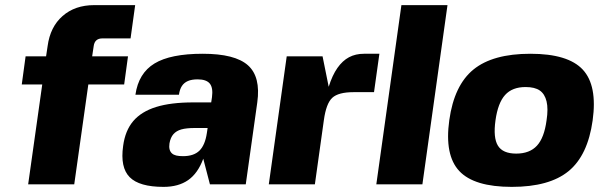

<svg xmlns="http://www.w3.org/2000/svg" viewBox="-20 -720 2340 750"><path d="M380 -570Q350 -570 346 -540L340 -500H480L465 -390H325L270 0H90L145 -390H65L80 -500H160L166 -540Q176 -615 224.5 -657.5Q273 -700 348 -700H508L490 -570Z M461 -150Q469 -210 500.5 -247Q532 -284 589.5 -302Q647 -320 735 -320H805L808 -340Q813 -377 799.5 -393.5Q786 -410 752 -410Q729 -410 714 -403.5Q699 -397 690.5 -384Q682 -371 679 -350H509Q521 -434 583.5 -472Q646 -510 772 -510Q898 -510 948.5 -465Q999 -420 985 -320L940 0H800L774 -100Q753 -43 715 -16.5Q677 10 619 10Q524 10 486.5 -28Q449 -66 461 -150ZM741 -220Q708 -220 688.5 -214.5Q669 -209 657.5 -196Q646 -183 642 -160Q640 -146 642.5 -136.5Q645 -127 651.5 -121Q658 -115 668.5 -112.5Q679 -110 695 -110Q737 -110 759 -131.5Q781 -153 788 -200L791 -220Z M1245 -250 1210 0H1030L1100 -500H1240L1264 -381Q1278 -426 1298 -454.5Q1318 -483 1343.5 -496.5Q1369 -510 1402 -510H1462L1441 -360H1361Q1302 -360 1278 -338Q1254 -316 1245 -250Z M1728 -700 1630 0H1450L1548 -700Z M1829.5 -448.5Q1905 -510 2052 -510Q2199 -510 2256.5 -448Q2314 -386 2295 -249.5Q2276 -113 2201 -51.5Q2126 10 1979 10Q1832 10 1774 -52Q1716 -114 1735 -250.5Q1754 -387 1829.5 -448.5ZM2115 -250Q2122 -295 2115 -324Q2108 -353 2088.5 -366.5Q2069 -380 2033 -380Q1981 -380 1953 -349Q1925 -318 1915.5 -250Q1906 -182 1925 -151Q1944 -120 1996.5 -120Q2049 -120 2077.5 -151Q2106 -182 2115 -250Z"/></svg>

Font: Fivo Sans Modern Heavy
Style: Regular
Weight: 900
Designer: Alexander Slobzheninov
Foundry: Alexander Slobzheninov
Version: 1.0